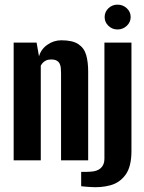

<svg xmlns="http://www.w3.org/2000/svg" viewBox="-20 -674 607 807"><path d="M37.4 0V-495H133.8L143.9 -437.1Q152.6 -467.5 179.3 -486.1Q206.1 -504.7 237.8 -504.7Q285.6 -504.7 309.9 -488.1Q334.2 -471.5 342.4 -442.2Q350.6 -412.9 350.6 -373.4V0H236.6V-366.4Q236.6 -378.2 235.6 -388.4Q234.6 -398.7 230.6 -406.6Q226.5 -414.6 218.1 -419.3Q209.7 -424 194.2 -424Q181.7 -424 172.8 -419.5Q163.9 -415 159 -409.1Q154 -403.2 151.4 -397.8V0ZM358.9 112Q352.2 111.4 338.7 110.5Q325.2 109.7 321.2 108.7V48.4Q329.3 48.7 341.3 48.5Q353.2 48.3 360.2 47.6Q389 46.3 403.9 32.2Q418.9 18.2 418.9 -6.6V-495H532.5V-39.7Q532.5 26.5 507.8 60.4Q483.1 94.2 443.8 104.8Q404.5 115.5 358.9 112ZM473.8 -550.1Q451.7 -550.1 435.7 -565.5Q419.8 -580.8 419.8 -602.1Q419.8 -624 435.7 -639.3Q451.7 -654.5 473.8 -654.5Q496.5 -654.5 512.9 -639.3Q529.2 -624 529.2 -602.4Q529.2 -580.8 512.9 -565.5Q496.5 -550.1 473.8 -550.1Z"/></svg>

Font: Alumni Sans Thin
Style: Regular
Weight: 100
Designer: Robert E. Leuschke
Foundry: Robert E. Leuschke
Version: Version 1.018